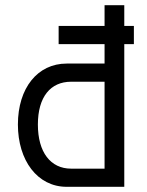

<svg xmlns="http://www.w3.org/2000/svg" viewBox="-20 -720 568 740"><path d="M383 -405V-70H254C175 -70 126 -133 126 -240C126 -347 175 -405 254 -405ZM237 0H459V-550H496V-620H459V-700H383V-620H206V-550H383V-475H237C125 -475 49 -381 49 -240C49 -102 124 0 237 0Z"/></svg>

Font: Mint Spirit
Style: Regular
Weight: 400
Designer: HARENDAL Hirwen
Foundry: Arkandis Digital Foundry.
Version: Version 1.004;FFEdit